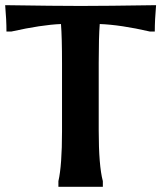

<svg xmlns="http://www.w3.org/2000/svg" viewBox="-35 -723 624 743"><path d="M-10 -601Q-10 -646 -15 -703Q180 -700 277 -700Q374 -700 569 -703Q564 -646 564 -601H545Q432 -627 351 -630Q347 -580 347 -480V-218Q347 -82 363 -22V0H191V-22Q205 -82 205 -215V-476Q205 -579 201 -630Q126 -627 9 -601Z"/></svg>

Font: Asul
Style: Bold
Weight: 700
Designer: Mariela Monsalve
Foundry: Mariela Monsalve
Version: Version 1.002